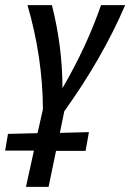

<svg xmlns="http://www.w3.org/2000/svg" viewBox="-53 -438 507 747"><path d="M180 79 293 76 280 149H165L136 289H48L79 148H-33L-22 83L93 80L114 -13Q113 -215 54 -418H149Q190 -256 190 -95Q284 -256 340 -418H434Q345 -211 197 -5Z"/></svg>

Font: Ysabeau Semibold
Style: Italic
Weight: 600
Italic angle: -12°
Designer: Christian Thalmann (Catharsis Fonts)
Version: Version 0.003